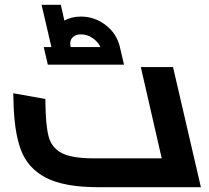

<svg xmlns="http://www.w3.org/2000/svg" viewBox="-20 -779 868 799"><path d="M816 0H390Q247 0 171 -39.5Q95 -79 66.5 -156.5Q38 -234 36 -365Q36 -380 35 -391L169 -367V-353Q170 -257 182.5 -210.5Q195 -164 237 -142Q279 -120 372 -120H653L566 -500H700ZM496 -510H179L162 -583H194L153 -759H233L248 -693Q277 -710 317 -710Q374 -710 420 -674.5Q466 -639 479 -583ZM272 -597Q272 -593 274 -583H398Q388 -605 365.5 -620.5Q343 -636 316 -636Q297 -636 284.5 -625.5Q272 -615 272 -597Z"/></svg>

Font: Cairo
Style: Bold Italic
Weight: 700
Italic angle: -13°
Designer: Mohamed Gaber, Accademia di Belle Arti di Urbino and others
Foundry: Kief Type Foundry, Accademia di Belle Arti di Urbino and others
Version: Version 3.011